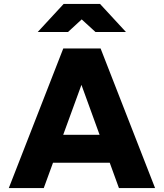

<svg xmlns="http://www.w3.org/2000/svg" viewBox="-20 -963 839 983"><path d="M622 -130H176V-273H622ZM774 0H589L375 -589H419L204 0H25L304 -715H495ZM625 -799H469L329 -927H467L328 -799H173L306 -943H492Z"/></svg>

Font: Wix Madefor Display ExtraBold
Style: Regular
Weight: 800
Designer: Dalton Maag Ltd
Foundry: Dalton Maag Ltd
Version: Version 3.100